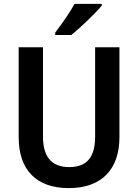

<svg xmlns="http://www.w3.org/2000/svg" viewBox="-20 -957 710 987"><path d="M503 -928V-937H363C339 -892 297 -833 264 -790V-777H346C393 -814 472 -890 503 -928ZM594 -252V-714H469V-255C469 -152 429 -98 336 -98C247 -98 201 -149 201 -254V-714H76V-251C76 -85 166 10 333 10C507 10 594 -91 594 -252Z"/></svg>

Font: Noto Sans Thai Looped SemiCondensed SemiBold
Style: Regular
Weight: 600
Width: 4
Designer: Sasikarn Vongin, Ben Mitchell
Foundry: The Fontpad Ltd
Version: Version 1.001